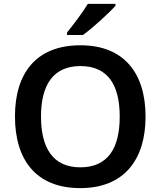

<svg xmlns="http://www.w3.org/2000/svg" viewBox="-20 -958 827 988"><path d="M574 -928V-938H432C405 -893 355 -828 325 -791V-778H407C456 -813 541 -891 574 -928ZM729 -358C729 -580 619 -725 394 -725C164 -725 57 -579 57 -359C57 -137 164 10 393 10C619 10 729 -137 729 -358ZM191 -358C191 -520 253 -618 394 -618C536 -618 596 -520 596 -358C596 -196 536 -97 393 -97C253 -97 191 -196 191 -358Z"/></svg>

Font: Noto Sans Syriac SemiBold
Style: Regular
Weight: 600
Designer: Patrick Giasson and the Monotype Design Team
Foundry: Monotype Imaging Inc.
Version: Version 3.000